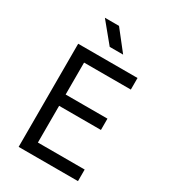

<svg xmlns="http://www.w3.org/2000/svg" viewBox="-225 -1064 1049 1177"><g transform="rotate(30 300.0 -475.0)"><path d="M100 0V-730H520V-648H189V-422H485V-342H189V-82H520V0ZM277 -810 162 -950H262L372 -810Z"/></g></svg>

Font: JetBrains Mono NL
Style: Regular
Weight: 400
Monospace: yes
Designer: Philipp Nurullin, Konstantin Bulenkov
Foundry: JetBrains
Version: Version 2.305; ttfautohint (v1.8.4.7-5d5b)